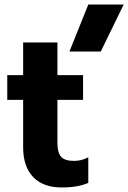

<svg xmlns="http://www.w3.org/2000/svg" viewBox="-20 -811 565 846"><path d="M369 -791H525L424 -584H286ZM82 -161V-371H12V-480H82V-624H233V-480H346V-371H233V-181Q233 -139 249 -120.5Q265 -102 306 -102Q339 -102 369 -118V-5Q323 15 253 15Q169 15 125.5 -31.5Q82 -78 82 -161Z"/></svg>

Font: Prompt SemiBold
Style: Regular
Weight: 600
Designer: Katatrad Team
Foundry: CadsonDemak
Version: Version 1.000